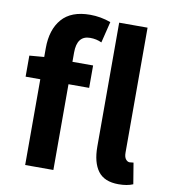

<svg xmlns="http://www.w3.org/2000/svg" viewBox="-90 -889 866 979"><g transform="rotate(10 343.5 -399.0)"><path d="M298 -812Q352 -812 405 -793L378 -683Q351 -696 318 -696Q250 -696 250 -608V0H104V-605Q104 -701 152 -756.5Q200 -812 298 -812ZM28 -553 112 -560H357V-444H28ZM450 -157V-798H597V-151Q597 -128 606 -117Q615 -106 626 -106Q628 -106 646 -108L664 1Q634 14 589 14Q516 14 483 -30Q450 -74 450 -157Z"/></g></svg>

Font: Merged Yaku Han JP
Style: Bold
Weight: 700
Designer: Ryoko NISHIZUKA 西塚涼子 (kana, bopomofo & ideographs); Paul D. Hunt (Latin, Greek & Cyrillic); Sandoll Communications 산돌커뮤니
Foundry: Adobe
Version: Version 2.004